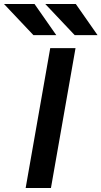

<svg xmlns="http://www.w3.org/2000/svg" viewBox="-56 -941 508 961"><path d="M72.4 0 195.4 -700H322L199 0ZM111.4 -765 -36 -921H116.8L225.8 -765ZM318 -765 170.6 -921H323.4L432.4 -765Z"/></svg>

Font: Overpass
Style: Italic
Weight: 400
Italic angle: -10°
Designer: Delve Withrington, Dave Bailey, Thomas Jockin
Foundry: Delve Fonts LLC
Version: Version 4.000